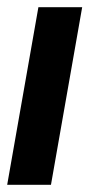

<svg xmlns="http://www.w3.org/2000/svg" viewBox="-36 -515 269 535"><path d="M193 -495 106 0H-16L71 -495Z"/></svg>

Font: Moniqa Black Ita Display
Style: Italic
Weight: 900
Italic angle: -10°
Designer: Rajesh Rajput
Foundry: Rajesh Rajput
Version: Version 1.000